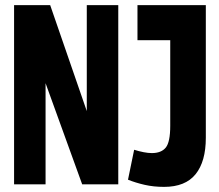

<svg xmlns="http://www.w3.org/2000/svg" viewBox="-20 -720 855 750"><path d="M35 0V-700H176L319 -286V-700H442V0H301L158 -395V0ZM480 -18 504 -135Q523 -129 541 -125.5Q559 -122 573 -122Q610 -122 627.5 -143.5Q645 -165 645 -229V-563H517V-700H784V-182Q784 -89 744 -39.5Q704 10 621 10Q580 10 545 2Q510 -6 480 -18Z"/></svg>

Font: Georama Condensed
Style: Bold
Weight: 700
Width: 3
Designer: Jean-Baptiste Levee
Foundry: Production Type
Version: Version 1.000